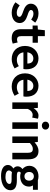

<svg xmlns="http://www.w3.org/2000/svg" viewBox="1343 -2091 965 3691"><g transform="rotate(90 1825.5 -245.5)"><path d="M28 -57C77 -17 149 12 222 12C353 12 423 -56 423 -141C423 -234 345 -267 277 -291C219 -310 172 -325 172 -358C172 -385 192 -406 243 -406C283 -406 318 -390 352 -365L356 -362L415 -440L411 -443C370 -474 314 -503 241 -503C123 -503 51 -442 51 -355C51 -271 127 -233 195 -210C252 -190 304 -173 304 -138C304 -108 281 -85 226 -85C174 -85 132 -105 88 -139L84 -142L24 -60Z M712 12C752 12 787 3 814 -6L818 -8L796 -103L790 -101C777 -95 757 -90 741 -90C697 -90 675 -113 675 -168V-390H802V-491H675V-625H561L547 -491L471 -486V-390H541V-167C541 -62 585 12 712 12Z M1116 12C1182 12 1243 -11 1291 -42L1295 -44L1251 -125L1246 -122C1211 -99 1175 -87 1132 -87C1054 -87 998 -131 986 -213H1306L1307 -217C1310 -229 1312 -249 1312 -271C1312 -407 1241 -503 1100 -503C976 -503 863 -404 863 -245C863 -84 971 12 1116 12ZM1103 -404C1168 -404 1201 -363 1202 -289H985C997 -365 1046 -404 1103 -404Z M1643 12C1709 12 1770 -11 1818 -42L1822 -44L1778 -125L1773 -122C1738 -99 1702 -87 1659 -87C1581 -87 1525 -131 1513 -213H1833L1834 -217C1837 -229 1839 -249 1839 -271C1839 -407 1768 -503 1627 -503C1503 -503 1390 -404 1390 -245C1390 -84 1498 12 1643 12ZM1630 -404C1695 -404 1728 -363 1729 -289H1512C1524 -365 1573 -404 1630 -404Z M2074 0V-296C2103 -365 2148 -391 2185 -391C2206 -391 2218 -388 2235 -383L2240 -382L2262 -491L2258 -493C2242 -500 2225 -503 2200 -503C2148 -503 2097 -469 2061 -409L2054 -491H1949V0Z M2471 -637C2471 -679 2438 -708 2395 -708C2352 -708 2319 -679 2319 -637C2319 -596 2352 -567 2395 -567C2438 -567 2471 -596 2471 -637ZM2457 0V-491H2332V0Z M2729 0V-337C2770 -374 2799 -394 2842 -394C2895 -394 2918 -369 2918 -291V0H3043V-307C3043 -430 2995 -503 2885 -503C2814 -503 2762 -469 2716 -427L2708 -491H2604V0Z M3292 7C3311 11 3334 14 3361 14H3430C3489 14 3516 25 3516 58C3516 95 3465 132 3383 132C3302 132 3257 106 3257 67C3257 46 3266 27 3292 7ZM3364 217C3531 217 3637 140 3637 39C3637 -50 3570 -87 3449 -87H3359C3297 -87 3280 -102 3280 -124C3280 -142 3286 -151 3301 -163C3322 -155 3348 -151 3370 -151C3480 -151 3567 -210 3567 -320C3567 -350 3558 -376 3544 -396H3629V-491H3446C3426 -498 3399 -503 3370 -503C3261 -503 3167 -439 3167 -325C3167 -268 3196 -222 3230 -195C3203 -175 3177 -143 3177 -104C3177 -65 3195 -38 3220 -21C3177 6 3151 42 3151 84C3151 175 3243 217 3364 217ZM3286 -324C3286 -382 3323 -414 3370 -414C3417 -414 3453 -381 3453 -324C3453 -265 3416 -233 3370 -233C3323 -233 3286 -265 3286 -324Z"/></g></svg>

Font: Falling Sky
Style: Med
Weight: 500
Designer: Paul D. Hunt
Foundry: Adobe Systems Incorporated
Version: Version 1.02